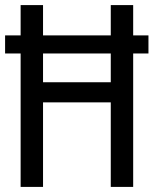

<svg xmlns="http://www.w3.org/2000/svg" viewBox="-20 -734 603 754"><path d="M0 -524V-595H563V-524ZM61 0V-714H149V-411H415V-714H503V0H415V-332H149V0Z"/></svg>

Font: Noto Sans Mono SemiCondensed
Style: Regular
Weight: 400
Width: 4
Designer: Monotype Design Team
Foundry: Monotype Imaging Inc.
Version: Version 2.010